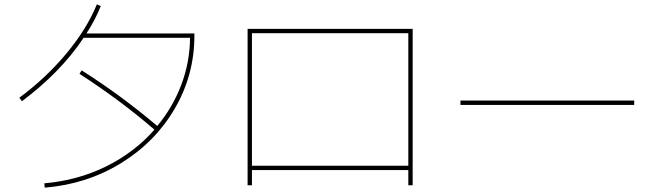

<svg xmlns="http://www.w3.org/2000/svg" viewBox="-20 -833 3040 884"><path d="M691 -236Q535 -371 346 -493L356 -509Q539 -393 704 -253Q775 -338 814.5 -442Q854 -546 855 -659H365Q312 -579 239 -504.5Q166 -430 81 -367L69 -383Q192 -474 286 -587Q380 -700 426 -813L444 -805Q419 -742 378 -679H875V-669Q875 -488 785 -333.5Q695 -179 537.5 -82Q380 15 186 31L184 11Q337 -2 468 -66.5Q599 -131 691 -236Z M1120 -700H1880V20H1860V-50H1140V20H1120ZM1860 -70V-680H1140V-70Z M2100 -370H2900V-350H2100Z"/></svg>

Font: Enso Thin
Style: Regular
Weight: 100
Designer: Coji Morishita
Foundry: UNDERFOREST DESIGN
Version: Version 1.000